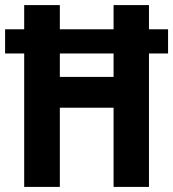

<svg xmlns="http://www.w3.org/2000/svg" viewBox="-23 -734 680 754"><path d="M72 0V-524H-3V-619H72V-714H212V-619H423V-714H562V-619H637V-524H562V0H423V-311H212V0ZM212 -432H423V-524H212Z"/></svg>

Font: Noto Sans Kannada Condensed
Style: Bold
Weight: 700
Width: 3
Designer: Jelle Bosma - Monotype Design Team
Foundry: Monotype Imaging Inc.
Version: Version 2.005; ttfautohint (v1.8.4.7-5d5b)